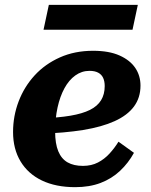

<svg xmlns="http://www.w3.org/2000/svg" viewBox="-20 -761 626 794"><path d="M291 13Q211 13 153.5 -14.5Q96 -42 65 -93.5Q34 -145 34 -215Q34 -281 57 -341.5Q80 -402 123 -449Q166 -496 227.5 -523.5Q289 -551 365 -551Q431 -551 474.5 -531.5Q518 -512 539.5 -480Q561 -448 561 -407Q561 -357 534 -320.5Q507 -284 454 -260Q401 -236 324 -223.5Q247 -211 147 -208L151 -272Q221 -274 271 -282.5Q321 -291 352 -306.5Q383 -322 398 -346.5Q413 -371 413 -405Q413 -425 406.5 -439Q400 -453 386 -460.5Q372 -468 350 -468Q318 -468 291.5 -449Q265 -430 246.5 -396Q228 -362 218 -316.5Q208 -271 208 -217Q208 -167 221 -135.5Q234 -104 259.5 -89.5Q285 -75 323 -75Q358 -75 385 -89Q412 -103 433 -126Q454 -149 470 -175L534 -129Q511 -87 476.5 -54.5Q442 -22 396 -4.5Q350 13 291 13ZM182 -741H550L528 -638H160Z"/></svg>

Font: Roboto Serif 20pt
Style: Bold Italic
Weight: 700
Italic angle: -10°
Version: Version 1.007